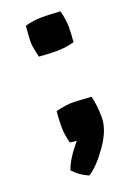

<svg xmlns="http://www.w3.org/2000/svg" viewBox="-119 -502 473 682"><g transform="rotate(-20 117.5 -161.0)"><path d="M200 -451Q209 -415 209 -389.5Q209 -364 206 -332Q172 -323 141 -323Q110 -323 73 -326Q63 -366 63 -384.5Q63 -403 67 -445Q100 -454 130.5 -454Q161 -454 200 -451ZM200 -128Q209 -92 209 -46Q209 0 170 55.5Q131 111 97 132Q62 117 40 92Q53 53 97 1L72 -2Q63 -33 63 -65.5Q63 -98 66 -123Q107 -132 127.5 -132Q148 -132 200 -128Z"/></g></svg>

Font: Inika
Style: Bold
Weight: 700
Version: Version 1.001